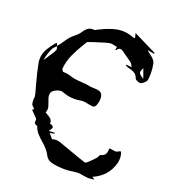

<svg xmlns="http://www.w3.org/2000/svg" viewBox="-161 -981 1032 1157"><g transform="rotate(20 354.5 -402.5)"><path d="M42.5 -519.5Q95.2 -596.7 95.2 -605Q95.2 -611.3 92.8 -617.7L91.3 -626L83.5 -618.7Q72.8 -609.9 66.9 -599.6Q48.3 -561 42.5 -519.5ZM646 -618.7 624.5 -679.2Q614.3 -660.2 614.3 -649.4Q614.3 -636.7 646 -618.7ZM535.2 56.6Q519.5 55.2 505.9 52.7Q487.3 48.8 468.8 48.3Q448.7 49.3 428.5 52.5Q408.2 55.7 387.7 55.7Q337.9 55.2 302.7 46.4Q273.4 39.1 260.3 13.2Q246.1 -17.6 203.1 -54.7Q183.1 -71.8 166.7 -90.3Q150.4 -108.9 142.6 -133.3Q123 -138.7 122.1 -148.4Q122.1 -156.2 122.6 -159.2Q123 -162.1 123 -164.6Q123 -168.9 121.6 -172.4L80.6 -213.9Q88.4 -219.2 88.4 -223.6Q88.4 -227.5 81.1 -232.4Q70.8 -239.7 68.8 -250.7Q66.9 -261.7 66.9 -272.9Q66.9 -277.8 67.6 -283.2Q68.4 -288.6 68.4 -293.9Q68.4 -304.2 49.6 -369.6Q30.8 -435.1 19 -500Q18.1 -508.3 18.1 -516.6Q18.1 -547.9 32.2 -575.7Q50.8 -610.8 81.5 -645L91.3 -627.9H90.8L91.3 -626L92.3 -627Q91.3 -627.9 91.3 -628.4Q110.8 -652.8 125 -674.8Q141.6 -701.2 167 -721.2Q190.4 -738.8 203.1 -759.3Q213.4 -775.4 226.3 -785.4Q239.3 -795.4 259.8 -795.4L270 -794.9Q272.5 -794.9 276.4 -797.9Q278.3 -799.3 286.1 -803.2Q372.6 -847.2 430.2 -847.2Q465.8 -847.2 504.4 -832Q505.4 -831.5 507.3 -831.5Q510.3 -831.5 515.6 -832.5Q514.2 -839.4 507.8 -862.3Q583 -825.7 657.7 -788.1L653.8 -782.7L611.3 -791Q624 -778.8 636.7 -769.5Q662.6 -751 669.9 -732.4Q677.7 -698.7 677.7 -664.6Q677.7 -644 674.8 -623.5Q673.3 -613.8 662.6 -604Q646 -588.4 636.2 -588.4Q625.5 -588.4 611.8 -596.2Q604.5 -600.1 603 -604Q595.7 -627 578.4 -636.7Q561 -646.5 537.1 -650.4Q531.7 -652.3 518.6 -659.7L520.5 -664.1L556.6 -660.2Q544.9 -682.1 540 -686.5Q525.4 -697.3 510.3 -707.5Q492.7 -718.8 476.6 -731.4Q464.4 -740.7 454.6 -740.7Q442.4 -740.7 433.6 -725.6Q433.6 -725.1 429.7 -725.1L427.7 -725.6Q428.7 -736.3 431.2 -745.1Q421.4 -746.6 413.1 -748.5Q400.9 -752.4 390.1 -752.4Q374 -752.4 288.6 -724.1Q256.8 -713.9 253.7 -711.9Q250.5 -710 238.3 -689Q212.4 -647 192.1 -603.3Q171.9 -559.6 167.5 -511.2Q167.5 -504.4 174.8 -496.1Q177.2 -492.7 179.2 -492.7Q208 -492.7 229 -484.9Q259.3 -474.6 305.7 -472.7Q334.5 -471.7 362.3 -465.8Q374 -463.9 390.6 -463.9Q409.7 -463.9 423.3 -459Q439.5 -453.6 444.3 -429.2Q444.8 -424.8 444.8 -418.9Q444.8 -397.5 437.7 -377.9Q430.7 -358.4 417.5 -358.4Q403.3 -358.4 380.4 -363.8Q365.7 -367.7 351.6 -367.7Q345.7 -367.7 340.3 -367.2Q318.4 -362.8 296.9 -362.8Q255.9 -362.8 217.3 -378.4Q212.4 -380.4 206.5 -380.4Q188.5 -380.4 165.5 -367.2Q152.8 -359.4 149.4 -350.3Q146 -341.3 146 -332Q146 -317.9 156.7 -292Q167.5 -266.1 167.5 -251Q167.5 -239.7 162.6 -228.5V-228Q162.6 -227.5 163.3 -227.1Q164.1 -226.6 164.1 -226.1Q190.9 -211.4 200.7 -202.1Q210.4 -192.9 210.4 -178.2L210 -172.9Q233.4 -168 233.4 -156.7Q233.4 -150.4 224.1 -137.7L218.3 -128.4L255.9 -131.3Q256.8 -128.4 256.8 -125.5L227.5 -119.1Q241.7 -103.5 253.4 -89.4Q266.6 -92.8 278.8 -92.8Q292 -92.8 303.7 -88.9Q485.4 -23.9 489.3 -23.9Q497.1 -23.9 544.9 -74.7Q549.3 -80.1 551.8 -86.4Q556.6 -98.1 561 -99.1Q584 -105.5 590.6 -118.4Q597.2 -131.3 597.2 -150.4Q597.2 -153.8 600.6 -155.8Q609.4 -154.8 618.2 -152.8Q627 -150.9 631.6 -150.6Q636.2 -150.4 637.2 -150.4Q643.6 -150.4 648.4 -152.8Q661.6 -161.1 667 -161.1Q672.4 -161.1 674.8 -148.4Q678.2 -133.8 678.2 -119.1Q678.2 -105.5 675.3 -91.8Q651.4 1.5 560.1 41L577.1 53.2Q567.9 53.7 560.5 54.7Q547.9 56.6 535.2 56.6Z"/></g></svg>

Font: Unutterable
Style: Regular
Weight: 400
Designer: GGBotNet
Foundry: f0n7.com
Version: 1.00